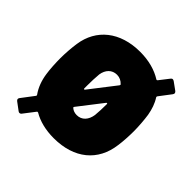

<svg xmlns="http://www.w3.org/2000/svg" viewBox="-155 -671 837 837"><g transform="rotate(45 263.5 -252.5)"><path d="M454 -441 495 -495C497 -498 498 -501 498 -503C498 -506 496 -509 493 -512L457 -538C454 -540 451 -541 449 -541C445 -541 442 -539 440 -536L405 -491C403 -489 401 -488 398 -490C363 -512 318 -525 264 -525C140 -525 59 -458 44 -354C40 -328 37 -289 37 -259C37 -231 39 -193 43 -167C48 -132 60 -100 78 -75C80 -72 80 -71 78 -68L34 -10C29 -3 31 2 37 7L72 33C75 35 77 36 80 36C83 36 87 34 89 31L129 -21C131 -24 133 -24 136 -23C170 -3 213 8 263 8C389 8 469 -59 483 -169C487 -195 489 -232 489 -260C489 -290 486 -328 482 -355C477 -384 468 -411 453 -434C452 -437 452 -438 454 -441ZM204 -259C204 -283 205 -307 207 -329C212 -361 232 -383 263 -383C279 -383 293 -376 303 -365C305 -363 305 -361 303 -358L210 -238C207 -235 204 -236 204 -240ZM319 -191C314 -157 294 -134 263 -134C250 -134 239 -138 231 -145C228 -147 228 -149 230 -152L316 -263C319 -266 322 -265 322 -261V-259C322 -236 321 -212 319 -191Z"/></g></svg>

Font: Barlow Semi Condensed ExtraBold
Style: Regular
Weight: 800
Width: 4
Designer: Jeremy Tribby
Foundry: Tribby Type
Version: Version 1.422;hotconv 1.0.109;makeotfexe 2.5.65596